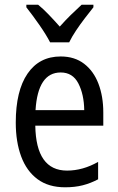

<svg xmlns="http://www.w3.org/2000/svg" viewBox="-20 -786 502 816"><path d="M238 -546Q297 -546 337.5 -515Q378 -484 398.5 -430Q419 -376 419 -308V-252H130Q133 -61 265 -61Q332 -61 397 -98V-24Q365 -7 331.5 1.5Q298 10 257 10Q186 10 139.5 -24.5Q93 -59 70 -121Q47 -183 47 -265Q47 -400 97 -473Q147 -546 238 -546ZM238 -478Q141 -478 131 -318H338Q337 -385 313 -431.5Q289 -478 238 -478ZM193 -606Q176 -639 147 -680.5Q118 -722 92 -755V-766H142Q163 -749 187 -724Q211 -699 234 -673Q260 -702 280.5 -722Q301 -742 327 -766H377V-755Q361 -735 341 -709Q321 -683 303 -656Q285 -629 274 -606Z"/></svg>

Font: Noto Sans Malayalam Condensed
Style: Regular
Weight: 400
Width: 3
Designer: Jelle Bosma - Monotype Design Team
Foundry: Monotype Imaging Inc.
Version: Version 2.104; ttfautohint (v1.8.4.7-5d5b)